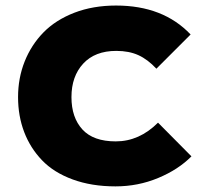

<svg xmlns="http://www.w3.org/2000/svg" viewBox="-20 -660 733 690"><path d="M547.9 -219.2 668 -98.1Q620.6 -50.3 548.3 -20.3Q476.1 9.8 395 9.8Q309.1 9.8 241.2 -15.1Q173.3 -40 131.1 -84Q88.9 -127.9 66.9 -185.5Q44.9 -243.2 44.9 -311Q44.9 -379.4 68.6 -439Q92.3 -498.5 136.2 -543.5Q180.2 -588.4 247.3 -614.3Q314.5 -640.1 397 -640.1Q566.4 -640.1 665 -536.1L542 -413.1Q511.2 -446.3 477.5 -461.7Q443.8 -477.1 397.9 -477.1Q321.3 -477.1 279.1 -431.4Q236.8 -385.7 236.8 -311Q236.8 -237.8 276.1 -194.8Q315.4 -151.9 396 -151.9Q480.5 -151.9 547.9 -219.2Z"/></svg>

Font: Sinkin Sans 800 Black
Style: Regular
Weight: 900
Designer: Keith Bates
Foundry: K-Type
Version: Sinkin Sans (version 1.0)  by Keith Bates   •   © 2014   www